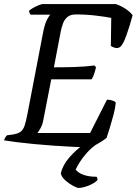

<svg xmlns="http://www.w3.org/2000/svg" viewBox="-30 -724 672 944"><path d="M406 0Q376 0 332 -2Q288 -4 238 -7.5Q188 -11 140 -15.5Q92 -20 52.5 -25Q13 -30 -10 -34Q-8 -42 -3.5 -49Q1 -56 5 -59L35 -63Q59 -67 71.5 -76.5Q84 -86 91 -106.5Q98 -127 105 -164L183 -570Q191 -608 201.5 -628Q212 -648 218 -652H121Q119 -654 116 -659Q113 -664 113 -671Q120 -678 133.5 -685.5Q147 -693 160.5 -698.5Q174 -704 180 -704H539Q562 -697 586 -681.5Q610 -666 622 -649Q607 -593 590.5 -547.5Q574 -502 559 -492Q547 -485 533.5 -489.5Q520 -494 515 -498L517 -636Q492 -641 444 -647Q396 -653 343 -653Q316 -653 301 -640Q286 -627 279.5 -608Q273 -589 269 -571L235 -393Q285 -393 335.5 -394.5Q386 -396 435 -402L442 -393Q437 -371 431 -355.5Q425 -340 420 -334H222L184 -139Q180 -114 170.5 -96Q161 -78 154 -70H413L496 -234Q512 -234 526 -228.5Q540 -223 539 -218Q537 -193 528 -159Q519 -125 509.5 -94.5Q500 -64 494 -46Q484 -38 467 -27Q450 -16 433 -8Q416 0 406 0ZM356 200Q349 200 330 190Q311 180 292.5 164Q274 148 269 129Q278 88 310.5 50.5Q343 13 382 -14H444Q419 3 397.5 27Q376 51 362 73.5Q348 96 342 110Q371 145 445 145Q447 148 448.5 152.5Q450 157 449 162Q433 178 404.5 189Q376 200 356 200Z"/></svg>

Font: Texturina 72pt 72pt Medium
Style: Italic
Weight: 500
Italic angle: -11°
Designer: Guillermo Torres Carreño
Foundry: Omnibus-Type
Version: Version 1.002; ttfautohint (v1.8.3)